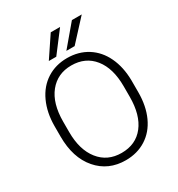

<svg xmlns="http://www.w3.org/2000/svg" viewBox="-212 -1044 1100 1189"><g transform="rotate(-30 338.5 -449.5)"><path d="M615.2 -316.9Q615.2 -218.8 581.3 -144.5Q547.4 -70.3 484.4 -30.3Q421.4 9.8 338.9 9.8Q214.4 9.8 137.7 -79.3Q61 -168.5 61 -319.8V-393.1Q61 -490.2 95.5 -565.2Q129.9 -640.1 192.9 -680.4Q255.9 -720.7 337.9 -720.7Q419.9 -720.7 482.7 -681.2Q545.4 -641.6 579.6 -569.3Q613.8 -497.1 615.2 -401.9ZM555.2 -394Q555.2 -522.5 497.1 -595.2Q439 -668 337.9 -668Q238.8 -668 179.9 -595Q121.1 -522 121.1 -391.1V-316.9Q121.1 -190.4 179.7 -116.5Q238.3 -42.5 338.9 -42.5Q440.9 -42.5 498 -115.5Q555.2 -188.5 555.2 -318.8ZM482.4 -909.2H552.7L416.5 -761.2H357.4ZM331.1 -909.2H397.9L285.2 -761.2H231.9Z"/></g></svg>

Font: SteelSelectRoboto
Style: Regular
Weight: 300
Designer: Google
Version: Version 2.137; 2017